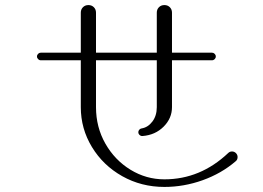

<svg xmlns="http://www.w3.org/2000/svg" viewBox="-20 -753 1040 758"><path d="M299 -330V-515H141Q135 -515 130.5 -519.5Q126 -524 126 -530Q126 -536 130.5 -540.5Q135 -545 141 -545H299V-703Q299 -716 307.5 -724.5Q316 -733 329 -733Q342 -733 350.5 -724.5Q359 -716 359 -703V-545H599V-703Q599 -716 607.5 -724.5Q616 -733 629 -733Q642 -733 650.5 -724.5Q659 -716 659 -703V-545H817Q823 -545 827.5 -540.5Q832 -536 832 -530Q832 -524 827.5 -519.5Q823 -515 817 -515H659V-330Q659 -286 626 -253Q593 -220 543 -216H541Q535 -216 530.5 -220.5Q526 -225 526 -231Q526 -236 529.5 -240.5Q533 -245 539 -246Q564 -250 581.5 -273Q599 -296 599 -330V-515H359V-330Q359 -251 396 -186Q433 -121 495 -83Q557 -45 629 -45Q771 -45 881 -149Q887 -155 896 -155Q905 -155 911.5 -148.5Q918 -142 918 -133Q918 -122 910 -116Q854 -68 780 -41.5Q706 -15 629 -15Q538 -15 462.5 -57.5Q387 -100 343 -172.5Q299 -245 299 -330Z"/></svg>

Font: GL-CurulMinamoto Light
Style: Regular
Weight: 300
Designer: Eunice (kana); Ryoko NISHIZUKA 西塚涼子 (ideographs); Frank Grießhammer (Latin, Greek & Cyrillic); Wenlong ZHANG
Foundry: Gutenberg Labo; Adobe
Version: Version 1.002